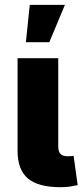

<svg xmlns="http://www.w3.org/2000/svg" viewBox="-20 -778 352 800"><path d="M232.4 2Q139.2 2 96.2 -34.4Q53.2 -70.8 53.2 -149.4V-535.6H222.7V-168Q222.7 -146.5 231.9 -136.7Q241.2 -127 261.7 -127Q270.5 -127 276.4 -127.4Q282.2 -127.9 286.6 -128.9L303.7 -6.8Q292 -3.9 273.7 -1Q255.4 2 232.4 2ZM87.9 -602.1 104 -757.8H250.5L185.5 -602.1Z"/></svg>

Font: Inter 20pt ExtraBold
Style: Regular
Weight: 800
Version: Version 4.001;git-66647c0bb